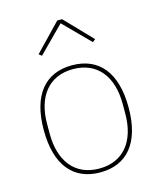

<svg xmlns="http://www.w3.org/2000/svg" viewBox="-113 -825 766 918"><g transform="rotate(-15 270.0 -365.5)"><path d="M258 -743 130 -610 144 -599 270 -726 396 -599 410 -610 282 -743ZM270 12C402 12 480 -78 480 -253C480 -428 402 -518 270 -518C138 -518 60 -428 60 -253C60 -78 138 12 270 12ZM270 -7C150 -7 83 -93 83 -229V-277C83 -413 150 -499 270 -499C390 -499 457 -413 457 -277V-229C457 -93 390 -7 270 -7Z"/></g></svg>

Font: IBM Plex Devanagari Thin
Style: Regular
Weight: 100
Designer: Mike Abbink, Paul van der Laan, Pieter van Rosmalen, Erin McLaughlin
Foundry: Bold Monday
Version: Version 1.0